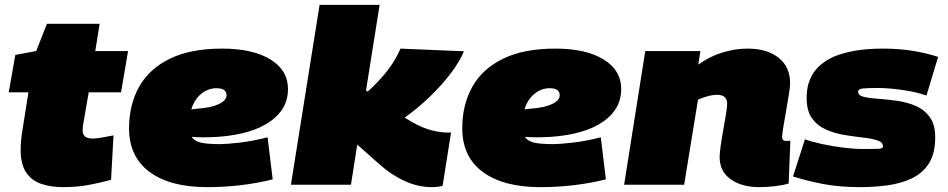

<svg xmlns="http://www.w3.org/2000/svg" viewBox="-20 -760 3900 790"><path d="M447 -203 437 -20Q385 -6 339 2Q293 10 239 10Q189 10 149.5 -3.5Q110 -17 87.5 -50.5Q65 -84 65 -143Q65 -181 73 -229L97 -380H16L43 -534L129 -550L173 -662H390L372 -550H507L478 -380H345L321 -241Q320 -232 320 -223Q320 -190 361 -190Q377 -190 396.5 -193.5Q416 -197 447 -203Z M1102 -22Q1038 -6 970 2Q902 10 832 10Q680 10 595.5 -52.5Q511 -115 511 -232Q511 -329 552.5 -403Q594 -477 679 -518.5Q764 -560 894 -560Q1020 -560 1092.5 -515.5Q1165 -471 1165 -393Q1165 -311 1090 -259Q1015 -207 877 -197Q845 -195 818 -195Q791 -195 769 -197Q780 -179 807 -173Q834 -167 885 -167Q911 -167 964.5 -173Q1018 -179 1081 -195ZM871 -397Q836 -397 808 -374Q780 -351 767 -310Q774 -311 780.5 -311.5Q787 -312 794 -313Q850 -317 881 -332Q912 -347 912 -368Q912 -397 871 -397Z M1177 0 1295 -740H1542L1486 -388L1493 -383Q1537 -423 1571 -465.5Q1605 -508 1628 -560L1889 -549Q1871 -506 1834.5 -458Q1798 -410 1749.5 -363Q1701 -316 1645 -276Q1699 -242 1737 -229.5Q1775 -217 1810 -215Q1823 -214 1836 -215L1801 5Q1779 10 1756 10Q1700 10 1644.5 -15.5Q1589 -41 1539 -86L1450 -165L1424 0Z M2473 -22Q2409 -6 2341 2Q2273 10 2203 10Q2051 10 1966.5 -52.5Q1882 -115 1882 -232Q1882 -329 1923.5 -403Q1965 -477 2050 -518.5Q2135 -560 2265 -560Q2391 -560 2463.5 -515.5Q2536 -471 2536 -393Q2536 -311 2461 -259Q2386 -207 2248 -197Q2216 -195 2189 -195Q2162 -195 2140 -197Q2151 -179 2178 -173Q2205 -167 2256 -167Q2282 -167 2335.5 -173Q2389 -179 2452 -195ZM2242 -397Q2207 -397 2179 -374Q2151 -351 2138 -310Q2145 -311 2151.5 -311.5Q2158 -312 2165 -313Q2221 -317 2252 -332Q2283 -347 2283 -368Q2283 -397 2242 -397Z M2635 -550H2862L2853 -494Q2898 -527 2951 -543.5Q3004 -560 3056 -560Q3137 -560 3184 -522Q3231 -484 3231 -418Q3231 -404 3226 -372Q3221 -340 3214.5 -303.5Q3208 -267 3203 -237Q3198 -207 3198 -197Q3198 -180 3214 -180Q3223 -180 3232 -181L3225 -5Q3203 2 3169 6Q3135 10 3103 10Q3033 10 2987 -22Q2941 -54 2941 -114Q2941 -130 2945.5 -161.5Q2950 -193 2956.5 -228.5Q2963 -264 2967.5 -293Q2972 -322 2972 -333Q2972 -370 2930 -370Q2913 -370 2890 -363.5Q2867 -357 2852 -350L2795 0H2548Z M3243 -34 3292 -187Q3322 -176 3364 -167Q3406 -158 3450 -152.5Q3494 -147 3532 -147Q3571 -147 3592 -147.5Q3613 -148 3613 -157Q3613 -175 3590 -182.5Q3567 -190 3531.5 -194Q3496 -198 3455.5 -204.5Q3415 -211 3379.5 -226.5Q3344 -242 3321.5 -272.5Q3299 -303 3299 -357Q3299 -429 3337.5 -474Q3376 -519 3446.5 -539.5Q3517 -560 3612 -560Q3681 -560 3737.5 -550.5Q3794 -541 3840 -526L3792 -367Q3749 -382 3692 -390Q3635 -398 3592 -398Q3550 -398 3530.5 -396Q3511 -394 3511 -383Q3511 -367 3534 -361.5Q3557 -356 3593 -353.5Q3629 -351 3669.5 -345.5Q3710 -340 3746 -325Q3782 -310 3805 -279Q3828 -248 3828 -195Q3828 -128 3802 -87.5Q3776 -47 3731.5 -26Q3687 -5 3632 2.5Q3577 10 3520 10Q3436 10 3369 -2.5Q3302 -15 3243 -34Z"/></svg>

Font: Georama Expanded Black
Style: Italic
Weight: 900
Width: 7
Italic angle: -9°
Designer: Jean-Baptiste Levee
Foundry: Production Type
Version: Version 1.000